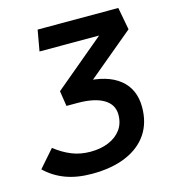

<svg xmlns="http://www.w3.org/2000/svg" viewBox="-105 -781 797 880"><g transform="rotate(-15 293.0 -341.5)"><path d="M224.1 9.8Q152.8 9.8 98.6 -10.7Q44.4 -31.2 4.4 -70.3L76.7 -152.8Q114.7 -122.6 155.3 -106.2Q195.8 -89.8 244.1 -89.8Q292.5 -89.8 330.1 -105.5Q367.7 -121.1 389.2 -150.4Q410.6 -179.7 410.6 -221.2Q410.6 -269.5 367.2 -295.4Q323.7 -321.3 242.7 -321.3H190.9L179.7 -394L454.6 -624L469.2 -594.2H136.2L153.8 -693.4H536.6L556.6 -586.9L317.4 -387.7L296.9 -408.7Q407.2 -406.7 465.8 -359.4Q524.4 -312 524.4 -226.6Q524.4 -152.3 488.8 -99.6Q453.1 -46.9 386 -18.6Q318.8 9.8 224.1 9.8Z"/></g></svg>

Font: Cascadia Mono Medium
Style: Italic
Weight: 500
Italic angle: -10°
Monospace: yes
Designer: Aaron Bell
Foundry: Saja Typeworks
Version: Version 2407.024